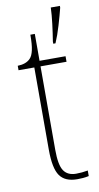

<svg xmlns="http://www.w3.org/2000/svg" viewBox="-88 -800 441 851"><g transform="rotate(-10 132.5 -375.0)"><path d="M189 10Q134 10 110.5 -23.5Q87 -57 87 -141V-511H16V-531Q54 -532 73 -552Q84 -563 89.5 -588Q95 -613 95 -657H115V-536H232V-511H115V-135Q115 -67 132.5 -41Q150 -15 188 -15Q214 -15 241 -20V5Q227 8 214 9Q201 10 189 10ZM188 -610Q194 -647 199 -687.5Q204 -728 205 -760H246V-752Q238 -720 225 -676Q212 -632 198 -600H188Z"/></g></svg>

Font: Noto Serif Tamil SemiCondensed Thin
Style: Italic
Weight: 100
Width: 4
Italic angle: -12°
Designer: Indian Type Foundry, Tom Grace, and the Monotype Design Team
Foundry: Monotype Imaging Inc.
Version: Version 2.003; ttfautohint (v1.8.4.7-5d5b)